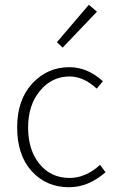

<svg xmlns="http://www.w3.org/2000/svg" viewBox="-20 -774 489 806"><path d="M270 12Q174 12 113 -55.5Q52 -123 52 -239Q52 -355 115.5 -423.5Q179 -492 271 -492Q347 -492 412 -433L386 -402Q331 -453 272 -453Q198 -453 148 -393Q98 -333 98 -239Q98 -144 146 -85.5Q194 -27 272 -27Q340 -27 400 -82L423 -51Q351 12 270 12ZM243 -574 219 -597 353 -754 387 -725Z"/></svg>

Font: Toshiba Sans Light
Style: Regular
Weight: 300
Designer: Paul D. Hunt
Foundry: Toshiba Corporation
Version: Version 2.020;PS 2.0;hotconv 1.0.86;makeotf.lib2.5.63406